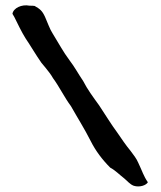

<svg xmlns="http://www.w3.org/2000/svg" viewBox="-20 -679 594 709"><path d="M26 -628C28 -624 31 -620 33 -616C46 -590 59 -562 74 -538C93 -510 112 -477 133 -447L148 -429C158 -416 167 -406 176 -390C199 -359 218 -319 242 -287C265 -246 293 -202 315 -158C333 -122 358 -89 387 -60C406 -50 422 -33 439 -20C450 -11 460 2 474 7C496 14 520 5 526 -6C510 -29 505 -48 491 -77C484 -94 473 -107 462 -122C446 -141 427 -169 412 -191C391 -219 370 -254 346 -290C325 -319 302 -350 287 -380C271 -403 255 -433 237 -456C213 -488 197 -519 174 -556C165 -569 155 -597 147 -615C136 -640 127 -646 108 -657C103 -658 98 -658 89 -658C60 -664 29 -649 26 -628Z"/></svg>

Font: Vapor
Style: Regular
Weight: 400
Foundry: Cannot Into Space Fonts
Version: Version 0.179